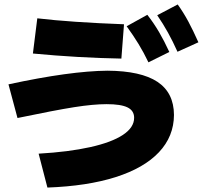

<svg xmlns="http://www.w3.org/2000/svg" viewBox="-20 -802 904 852"><path d="M575.2 -279.3Q575.2 -311 545.9 -325.4Q516.6 -339.8 453.1 -339.8Q394 -339.8 309.1 -326.4Q224.1 -313 57.6 -278.3L17.6 -427.7Q291 -486.8 457 -488.3Q605.5 -487.3 678.5 -439Q751.5 -390.6 752 -292Q751.5 -196.8 685.3 -126.5Q619.1 -56.2 493.2 -16.1Q367.2 23.9 190.4 30.3L151.4 -120.1Q285.6 -127.9 380.6 -149.2Q475.6 -170.4 525.4 -203.4Q575.2 -236.3 575.2 -279.3ZM126 -564.5 145.5 -720.7Q294.4 -703.1 530.3 -694.3L518.6 -542Q327.6 -545.4 126 -564.5ZM542 -685.5 633.8 -736.3Q662.6 -699.2 685.8 -659.7Q709 -620.1 731.4 -571.3L638.7 -525.4Q617.7 -569.3 594.7 -606.9Q571.8 -644.5 542 -685.5ZM677.7 -734.4 768.6 -782.2Q794.4 -746.1 815.7 -706.5Q836.9 -667 860.4 -614.3L767.6 -572.3Q746.6 -619.1 725.3 -657.5Q704.1 -695.8 677.7 -734.4Z"/></svg>

Font: Pretendard GOV Black
Style: Regular
Weight: 900
Designer: Base glyphs from Inter by Rasmus Andersson; Hangeul glyphs from Noto Sans CJK(Source Han Sans) by Jang Soo-young and Kan
Foundry: Kil Hyung-jin
Version: Version 1.309